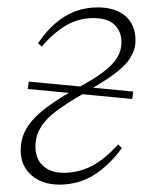

<svg xmlns="http://www.w3.org/2000/svg" viewBox="-20 -488 411 520"><path d="M55 -247 58 -267 341 -240 338 -220ZM141 12Q94 12 65 -13.5Q36 -39 36 -81Q36 -107 46 -129Q56 -151 76 -171Q96 -191 125 -210.5Q154 -230 192 -251Q233 -273 259 -292.5Q285 -312 297 -331.5Q309 -351 309 -373Q309 -403 290 -421Q271 -439 233 -439Q193 -439 159.5 -419.5Q126 -400 93 -362L83 -371Q104 -402 129 -424Q154 -446 183 -457Q212 -468 245 -468Q292 -468 319.5 -444.5Q347 -421 347 -379Q347 -359 338 -340.5Q329 -322 310.5 -305Q292 -288 265.5 -271Q239 -254 207 -235Q163 -210 133.5 -188Q104 -166 90 -142.5Q76 -119 76 -91Q76 -58 96.5 -39Q117 -20 153 -20Q193 -20 228.5 -38.5Q264 -57 300 -97L310 -87Q275 -39 233.5 -13.5Q192 12 141 12Z"/></svg>

Font: Source Serif 4 48pt Light
Style: Italic
Weight: 300
Italic angle: -12°
Designer: Frank Grießhammer
Foundry: Adobe Systems Incorporated
Version: Version 4.004;hotconv 1.0.116;makeotfexe 2.5.65601